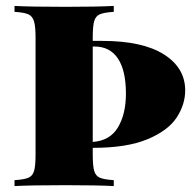

<svg xmlns="http://www.w3.org/2000/svg" viewBox="-20 -628 658 648"><path d="M293 -129V-106Q293 -68 298 -51Q303 -34 317.5 -28Q332 -22 364 -20V0Q309 -3 202 -3Q83 -3 29 0V-20Q61 -22 75.5 -28Q90 -34 95 -51Q100 -68 100 -106V-502Q100 -540 94.5 -557Q89 -574 75 -580Q61 -586 29 -588V-608Q83 -605 202 -605Q308 -605 364 -608V-588Q332 -586 317.5 -580Q303 -574 298 -557Q293 -540 293 -502V-490H324Q461 -490 533 -444.5Q605 -399 605 -323Q605 -275 576 -231Q547 -187 477.5 -158Q408 -129 293 -129ZM293 -471V-149Q351 -153 378 -198Q405 -243 405 -312Q405 -390 378 -430.5Q351 -471 299 -471Z"/></svg>

Font: Playfair Display SC Black
Style: Regular
Weight: 900
Designer: Claus Eggers Sørensen
Foundry: Claus Eggers Sørensen
Version: Version 1.200; ttfautohint (v1.6)